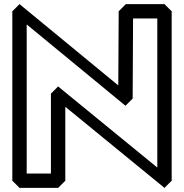

<svg xmlns="http://www.w3.org/2000/svg" viewBox="-20 -880 896 935"><path d="M110 -35V-761L591 -365L626 -400L628 -790H746V-64L263 -459L228 -424V-35ZM40 0 75 35H263L298 0V-360L781 35L816 0V-825L781 -860H593L558 -825L556 -464L75 -860L40 -825Z"/></svg>

Font: Hussar Press
Style: Bold
Weight: 700
Foundry: Cannot Into Space Fonts
Version: Version 1.43